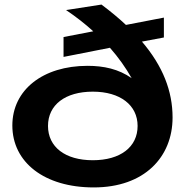

<svg xmlns="http://www.w3.org/2000/svg" viewBox="-20 -805 813 840"><path d="M697 -641V-728L531 -696C499 -726 464 -755 424 -785L269 -761C312 -732 352 -701 388 -668L258 -643V-556L461 -596C498 -554 530 -509 556 -463C499 -503 434 -517 363 -517C168 -517 34 -412 34 -256C34 -95 174 15 390 15C612 15 735 -118 735 -291C735 -406 693 -515 601 -623ZM386 -104C265 -104 190 -162 190 -254C190 -346 265 -404 386 -404C506 -404 582 -345 582 -254C582 -162 507 -104 386 -104Z"/></svg>

Font: Bounded Med
Style: Regular
Weight: 500
Designer: Vlad Churkin
Version: Version 3.0